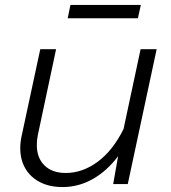

<svg xmlns="http://www.w3.org/2000/svg" viewBox="-20 -745 690 777"><path d="M129 -158Q129 -106 160 -75.5Q191 -45 246 -45Q314 -45 375.5 -90.5Q437 -136 480 -223L549 -546H614L497 0H438L458 -113Q413 -53 355.5 -20.5Q298 12 233 12Q181 12 142.5 -7.5Q104 -27 83 -62.5Q62 -98 62 -146Q62 -170 68 -197L143 -546H207L133 -198Q129 -179 129 -158ZM265 -725H550L538 -671H254Z"/></svg>

Font: Azeret Mono Light
Style: Italic
Weight: 300
Italic angle: -12°
Designer: Martin Vácha
Foundry: Displaay
Version: Version 1.000; Glyphs 3.0.3, build 3074